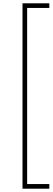

<svg xmlns="http://www.w3.org/2000/svg" viewBox="-20 -880 318 1160"><path d="M116 -860H278V-832H144V232H278V260H116Z"/></svg>

Font: Spartan MB
Style: Regular
Weight: 250
Designer: Matt Bailey
Foundry: Matt Bailey
Version: Version 1.000